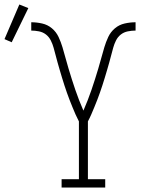

<svg xmlns="http://www.w3.org/2000/svg" viewBox="-121 -834 641 854"><path d="M153 0V-37H230V-294Q222 -309 215 -325Q208 -341 201.5 -357Q195 -373 188.5 -389.5Q182 -406 176.5 -422Q171 -438 165.5 -454.5Q160 -471 155 -488Q150 -505 145 -521.5Q140 -538 135.5 -554.5Q131 -571 126.5 -588Q122 -605 117.5 -621.5Q113 -638 105 -654Q97 -670 83.5 -680.5Q70 -691 52.5 -694.5Q35 -698 18 -698V-735Q42 -735 66.5 -729.5Q91 -724 110 -708Q129 -692 139.5 -669.5Q150 -647 157 -623.5Q164 -600 170.5 -576Q177 -552 184 -528.5Q191 -505 198.5 -481.5Q206 -458 214 -434.5Q222 -411 231 -388Q240 -365 250 -342Q260 -365 269 -388Q278 -411 286 -434.5Q294 -458 301.5 -481.5Q309 -505 316 -528.5Q323 -552 329.5 -576Q336 -600 343 -623.5Q350 -647 360.5 -669.5Q371 -692 390 -708Q409 -724 433.5 -729.5Q458 -735 482 -735V-698Q465 -698 447.5 -694.5Q430 -691 416.5 -680.5Q403 -670 395 -654Q387 -638 382.5 -621.5Q378 -605 373.5 -588Q369 -571 364.5 -554.5Q360 -538 355 -521.5Q350 -505 345 -488Q340 -471 334.5 -454.5Q329 -438 323.5 -422Q318 -406 311.5 -389.5Q305 -373 298.5 -357Q292 -341 285 -325Q278 -309 270 -294V-37H347V0ZM-69 -646 -101 -660 -35 -814 5 -798Z"/></svg>

Font: Iosevka Curly Slab Extralight
Style: Regular
Weight: 200
Monospace: yes
Designer: Belleve Invis
Foundry: Belleve Invis
Version: Version 22.1.2; ttfautohint (v1.8.4)